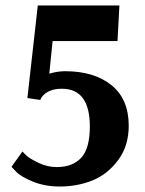

<svg xmlns="http://www.w3.org/2000/svg" viewBox="-20 -670 529 701"><path d="M416 -650 409 -520H172L160 -401Q189 -410 218 -410Q324 -410 387 -359Q450 -308 450 -211Q450 -137 411 -85Q372 -33 317 -11Q262 11 198 11Q144 11 100 -7Q56 -25 39 -43L22 -61L62 -117Q67 -111 77 -101.5Q87 -92 119.5 -76Q152 -60 187 -60Q245 -60 276.5 -94Q308 -128 308 -208Q308 -346 206 -346Q155 -346 132 -315L127 -305L80 -312L118 -650Z"/></svg>

Font: ArsenalBold
Style: Bold
Weight: 700
Designer: Andrij Shevchenko
Foundry: Stairsfor.com
Version: Version 1.000